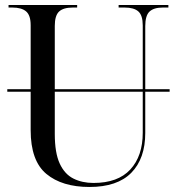

<svg xmlns="http://www.w3.org/2000/svg" viewBox="-20 -734 704 764"><path d="M336 10Q227 10 164.5 -42Q102 -94 102 -216V-369H9V-379H102V-634Q102 -673 84 -688.5Q66 -704 29 -704H14V-714H287V-704H270Q232 -704 215 -688Q198 -672 198 -631V-379H548V-633Q548 -673 530.5 -688.5Q513 -704 476 -704H452V-714H650V-704H628Q592 -704 575 -688Q558 -672 558 -630V-379H655V-369H558V-205Q558 -103 502.5 -46.5Q447 10 336 10ZM198 -201Q198 -126 217.5 -83.5Q237 -41 272 -23.5Q307 -6 352 -6Q449 -6 498.5 -59.5Q548 -113 548 -206V-369H198Z"/></svg>

Font: Noto Serif Display SemiCondensed
Style: Regular
Weight: 400
Width: 4
Designer: Monotype Design Team
Foundry: Monotype Imaging Inc.
Version: Version 2.009